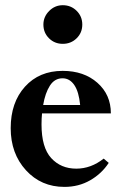

<svg xmlns="http://www.w3.org/2000/svg" viewBox="-20 -714 470 745"><path d="M148.4 -618.7Q148.4 -648.9 170.7 -671.4Q192.9 -693.8 223.6 -693.8Q255.4 -693.8 277.3 -672.1Q299.3 -650.4 299.3 -618.7Q299.3 -586.9 277.3 -565.4Q255.4 -543.9 223.6 -543.9Q191.9 -543.9 170.2 -565.4Q148.4 -586.9 148.4 -618.7ZM230 11.2Q139.6 11.2 80.6 -53.5Q21.5 -118.2 21.5 -216.8Q21.5 -316.4 76.9 -377.7Q132.3 -439 223.1 -439Q305.7 -439 357.9 -392.8Q410.2 -346.7 410.2 -273.9H143.1Q141.1 -254.9 141.1 -231.4Q141.1 -141.6 178.7 -100.6Q216.3 -59.6 275.9 -59.6Q333 -59.6 382.3 -98.6L401.9 -82Q374.5 -40 329.8 -14.4Q285.2 11.2 230 11.2ZM222.7 -410.2Q191.9 -410.2 173.6 -381.6Q155.3 -353 147.5 -306.6H291Q286.1 -357.9 268.3 -384Q250.5 -410.2 222.7 -410.2Z"/></svg>

Font: Elstob 14pt
Style: Bold
Weight: 700
Designer: Peter S. Baker
Version: Version 1.015